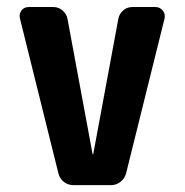

<svg xmlns="http://www.w3.org/2000/svg" viewBox="-20 -540 540 560"><path d="M433.6 -519.5Q446.3 -519.5 454.6 -509.3Q462.9 -499 460 -486.3L347.7 -34.2Q343.8 -19.5 331.5 -9.8Q319.3 0 303.7 0H194.3Q178.7 0 166.5 -9.3Q154.3 -18.6 150.4 -34.2L38.1 -486.3Q35.2 -499 42.5 -509.3Q49.8 -519.5 64.5 -519.5H135.7Q150.4 -519.5 162.1 -509.8Q173.8 -500 176.8 -485.4L250 -90.8Q250 -89.8 251 -89.8Q252 -89.8 252 -90.8L325.2 -485.4Q328.1 -500 339.4 -509.8Q350.6 -519.5 366.2 -519.5Z"/></svg>

Font: Rounded-L Mgen+ 1mn bold
Style: Bold
Weight: 700
Designer: [Source Han Sans]
Ryoko NISHIZUKA  (kana & ideographs); Paul D. Hunt (Latin, Greek & Cyrillic); Wenlong ZHANG  (bopomofo
Version: Version 1.059.20150602